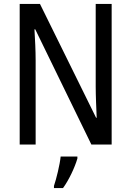

<svg xmlns="http://www.w3.org/2000/svg" viewBox="-20 -734 666 975"><path d="M547 0V-714H466V-294C466 -247 469 -187 471 -136H468L183 -714H80V0H161V-426C161 -477 158 -533 155 -585H159L444 0ZM373 71V61H288C284 102 266 175 254 210V221H300C330 180 360 116 373 71Z"/></svg>

Font: Noto Sans Bengali Condensed
Style: Regular
Weight: 400
Width: 3
Designer: Jelle Bosma - Monotype Design Team
Foundry: Monotype Imaging Inc.
Version: Version 2.003